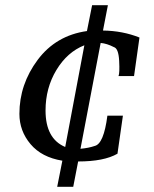

<svg xmlns="http://www.w3.org/2000/svg" viewBox="-20 -612 596 742"><path d="M519 -467 498 -318H438Q443 -329 440.5 -377Q438 -425 420 -430Q393 -444 369 -446L291 -37Q323 -40 346 -48Q381 -56 395 -165H455L434 -18Q382 12 282 12L263 110H201L221 9Q141 -4 98 -55Q55 -106 55 -172Q55 -286 125.5 -380.5Q196 -475 316 -492L336 -592H397L378 -494Q454 -493 519 -467ZM306 -437Q240 -411 198 -341.5Q156 -272 156 -185Q156 -76 232 -44Z"/></svg>

Font: Veleka
Style: Italic
Weight: 400
Italic angle: -12°
Designer: Stefan Peev, Context Ltd, 2016; SIL International, 1997-2014.
Foundry: Stefan Peev, Context Ltd, 2016
Version: Version 1.000